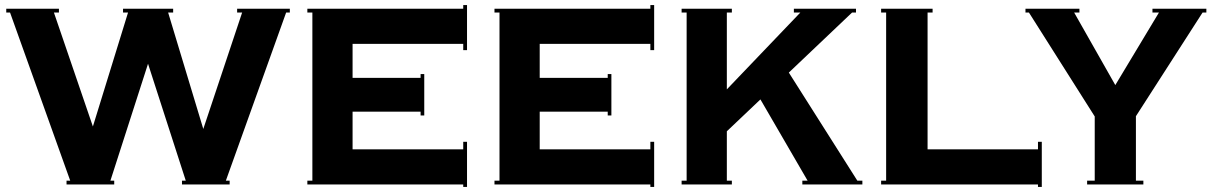

<svg xmlns="http://www.w3.org/2000/svg" viewBox="-20 -735 4827 765"><path d="M350.1 -231 490.2 -685.1H470.2V-700.2H669.9V-685.1H649.9L790 -221.2L944.8 -685.1H924.8V-700.2H1134.8V-685.1H1120.1L879.9 -15.1H895V0H705.1V-15.1H720.2L569.8 -481L419.9 -15.1H435.1V0H245.1V-15.1H259.8L20 -685.1H4.9V-700.2H214.8V-685.1H194.8Z M1204.6 0V-15.1H1224.6V-685.1H1204.6V-700.2H1825.7V-714.8H1840.8V-535.2H1825.7V-560.1H1384.8V-424.8H1655.8V-439.9H1670.4V-274.9H1655.8V-290H1384.8V-140.1H1825.7V-169.9H1840.8V9.8H1825.7V0Z M1950.2 0V-15.1H1970.2V-685.1H1950.2V-700.2H2571.3V-714.8H2586.4V-535.2H2571.3V-560.1H2130.4V-424.8H2401.4V-439.9H2416V-274.9H2401.4V-290H2130.4V-140.1H2571.3V-169.9H2586.4V9.8H2571.3V0Z M2695.8 0V-15.1H2715.8V-685.1H2695.8V-700.2H2896V-685.1H2876V-378.9L3168.9 -685.1H3143.1V-700.2H3390.6V-685.1H3375L3123 -445.8L3396 -15.1H3416V0H3176.8V-15.1H3197.8L3009.8 -338.9L2876 -211.9V-15.1H2896V0Z M3490.7 0V-15.1H3510.7V-685.1H3490.7V-700.2H3695.8V-685.1H3675.8V-140.1H4115.7V-169.9H4130.9V9.8H4115.7V0Z M4311.5 0V-15.1H4341.8V-271L4079.6 -685.1H4065.9V-700.2H4280.8V-685.1H4259.8L4423.8 -396L4597.7 -685.1H4571.8V-700.2H4786.6V-685.1H4771.5L4505.9 -272V-15.1H4535.6V0Z"/></svg>

Font: Copperplate CC
Style: Bold
Weight: 700
Designer: indestructible type*
Foundry: Cowboy Collective
Version: Version 1.000